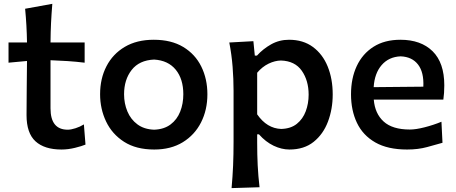

<svg xmlns="http://www.w3.org/2000/svg" viewBox="-20 -757 2351 989"><path d="M296.9 13.2Q209 13.2 162.8 -29.1Q116.7 -71.3 116.7 -164.1Q116.7 -236.3 117.7 -307.1Q118.7 -377.9 119.1 -442.9L23.9 -434.1V-538.1H119.1Q117.7 -627 109.4 -711.9L249.5 -737.3Q245.1 -683.6 242.9 -638.4Q240.7 -593.3 240.2 -538.1H416V-434.1Q372.1 -439.5 327.6 -442.4Q283.2 -445.3 240.2 -446.8V-198.7Q240.2 -88.9 329.1 -88.9Q345.2 -88.9 368.9 -96.4Q392.6 -104 412.1 -116.2L420.4 -12.2Q401.9 -4.4 366.5 4.4Q331.1 13.2 296.9 13.2Z M774.4 13.2Q681.2 13.2 619.1 -26.6Q557.1 -66.4 526.4 -131.3Q495.6 -196.3 495.6 -271.5Q495.6 -352.1 528.3 -415.5Q561 -479 622.8 -515.6Q684.6 -552.2 772 -552.2Q862.3 -552.2 923.8 -515.1Q985.4 -478 1016.8 -414.3Q1048.3 -350.6 1048.3 -271.5Q1048.3 -190.9 1015.6 -126.5Q982.9 -62 921.6 -24.4Q860.4 13.2 774.4 13.2ZM773.9 -88.9Q825.2 -90.8 858.6 -116Q892.1 -141.1 908.2 -182.1Q924.3 -223.1 924.3 -271.5Q924.3 -350.1 885.3 -397.9Q846.2 -445.8 773.9 -450.2Q697.3 -446.8 658.2 -396.7Q619.1 -346.7 619.1 -271.5Q619.1 -224.1 636.2 -183.1Q653.3 -142.1 687.7 -116.5Q722.2 -90.8 773.9 -88.9Z M1172.9 211.9Q1178.2 153.3 1180.7 95.9Q1183.1 38.6 1183.1 -27.8V-289.1Q1183.1 -349.6 1178.2 -412.4Q1173.3 -475.1 1161.1 -538.1L1285.2 -544.9L1292.5 -470.7H1303.7Q1334.5 -504.9 1376.5 -528.6Q1418.5 -552.2 1468.8 -552.2Q1541.5 -552.2 1591.8 -515.1Q1642.1 -478 1668 -414.3Q1693.8 -350.6 1693.8 -270.5Q1693.8 -195.3 1669.4 -130.6Q1645 -65.9 1595.7 -26.4Q1546.4 13.2 1470.7 13.2Q1430.7 13.2 1389.6 -6.3Q1348.6 -25.9 1314 -64.9H1304.7V-22Q1304.7 40 1307.4 94.5Q1310.1 148.9 1316.9 207.5ZM1428.7 -92.8Q1478 -94.2 1509 -119.1Q1540 -144 1554.9 -183.8Q1569.8 -223.6 1569.8 -269.5Q1569.8 -341.8 1534.7 -392.3Q1499.5 -442.9 1427.2 -445.3Q1396 -444.8 1363.3 -429Q1330.6 -413.1 1304.7 -382.3V-168Q1355 -95.2 1428.7 -92.8Z M2077.1 13.2Q1977.1 13.2 1913.1 -23.4Q1849.1 -60.1 1818.6 -124.3Q1788.1 -188.5 1788.1 -271.5Q1788.1 -353.5 1817.6 -416.7Q1847.2 -480 1904.1 -516.1Q1960.9 -552.2 2042.5 -552.2Q2148.4 -552.2 2208.5 -492.9Q2268.6 -433.6 2268.6 -317.4Q2268.6 -295.9 2267.3 -278.6Q2266.1 -261.2 2263.7 -244.1H1905.3Q1911.1 -171.9 1956.3 -130.9Q2001.5 -89.8 2091.3 -89.8Q2122.1 -89.8 2167.2 -101.3Q2212.4 -112.8 2253.9 -129.9L2259.3 -21.5Q2226.6 -12.2 2180.2 0.5Q2133.8 13.2 2077.1 13.2ZM2160.6 -310.5Q2164.1 -384.8 2133.3 -424.6Q2102.5 -464.4 2043.9 -466.8Q1982.9 -464.4 1946 -421.9Q1909.2 -379.4 1904.8 -308.1Z"/></svg>

Font: Pinar-DS1-FD SemiBold
Style: Regular
Weight: 600
Designer: Amin Abedi
Version: Version 3.000